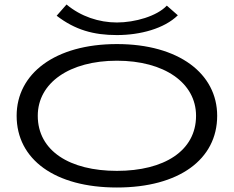

<svg xmlns="http://www.w3.org/2000/svg" viewBox="-20 -823 1040 854"><path d="M722 -798C678 -751 580 -723 500 -723C420 -723 339 -750 276 -803L232 -753C314 -690 396 -667 500 -667C604 -667 711 -696 771 -755ZM500 11C776 11 946 -114 946 -308C946 -495 776 -627 500 -627C224 -627 54 -495 54 -308C54 -114 224 11 500 11ZM500 -63C290 -63 148 -152 148 -308C148 -455 290 -553 500 -553C710 -553 852 -455 852 -308C852 -152 710 -63 500 -63Z"/></svg>

Font: Inconsolata UltraExpanded
Style: Regular
Weight: 400
Width: 9
Monospace: yes
Designer: Raph Levien, Cyreal, Brenton Simpson
Foundry: Raph Levien, Cyreal, Google
Version: Version 3.100